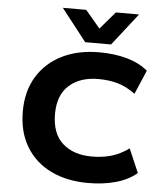

<svg xmlns="http://www.w3.org/2000/svg" viewBox="-62 -999 924 1064"><g transform="rotate(5 400.0 -466.5)"><path d="M467 11Q350 11 261 -32Q172 -75 122.5 -157Q73 -239 73 -353Q73 -466 123 -547.5Q173 -629 261.5 -672.5Q350 -716 467 -716Q552 -716 621.5 -696.5Q691 -677 738 -637L681 -504Q632 -540 583 -554Q534 -568 475 -568Q374 -568 313 -514Q252 -460 252 -354Q252 -246 312.5 -191.5Q373 -137 475 -137Q534 -137 583 -151Q632 -165 681 -200L738 -68Q691 -28 621.5 -8.5Q552 11 467 11ZM384 -765 244 -944H374L456 -847L539 -944H668L528 -765Z"/></g></svg>

Font: Nunito Sans 7pt SemiExpanded ExtraBold
Style: Regular
Weight: 800
Width: 6
Designer: Vernon Adams
Foundry: Vernon Adams
Version: Version 3.101;gftools[0.9.27]